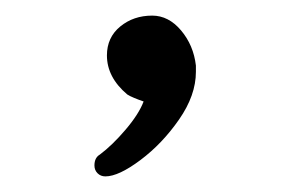

<svg xmlns="http://www.w3.org/2000/svg" viewBox="-20 -107 390 246"><path d="M115 119Q109 119 105 115Q101 111 101 105Q101 95 108 91Q124 79 141 59Q158 39 164 23Q158 21 152 18.5Q146 16 143 14Q117 -8 117 -36Q117 -59 134 -73Q151 -87 175 -87Q196 -87 212 -68Q228 -49 231 -23V-15Q231 15 209.5 46Q188 77 160 98Q132 119 115 119Z"/></svg>

Font: Iansui
Style: Regular
Weight: 400
Designer: But Ko / Fontworks Inc.
Foundry: zi-hi.com / Fontworks Inc.
Version: Version 1.002